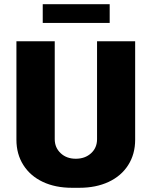

<svg xmlns="http://www.w3.org/2000/svg" viewBox="-20 -882 720 912"><path d="M240 -686V-221Q240 -181 268 -154.5Q296 -128 340 -128Q384 -128 412.5 -154Q441 -180 441 -221V-686H622V-218Q622 -150 589 -98Q556 -46 496 -18Q436 10 357 10H322Q243 10 183.5 -18Q124 -46 91 -98Q58 -150 58 -218V-686ZM501 -862V-773H183V-862Z"/></svg>

Font: Chivo ExtraBold
Style: Regular
Weight: 800
Designer: Hector Gatti
Foundry: Omnibus-Type
Version: Version 1.007